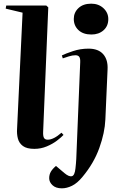

<svg xmlns="http://www.w3.org/2000/svg" viewBox="-20 -797 676 1046"><path d="M103 -728 11 -750 14 -767H232L243 -757L215 -79Q214 -56 219.5 -46Q225 -36 240 -36Q272 -36 315 -74L326 -62Q314 -49 290.5 -31Q267 -13 235 0.5Q203 14 167 14Q126 14 105 -1.5Q84 -17 77.5 -42Q71 -67 73 -95ZM382 -694Q382 -729 407.5 -753Q433 -777 477 -777Q517 -777 543.5 -752.5Q570 -728 570 -693Q570 -655 544 -632Q518 -609 478 -609Q433 -609 407.5 -633Q382 -657 382 -694ZM554 -146Q551 -74 521 9.5Q491 93 429 167Q401 201 372.5 215Q344 229 317 229Q284 229 266 212Q248 195 248 174Q248 154 257 138.5Q266 123 285 107L331 146Q356 167 371.5 163Q387 159 391 121Q394 96 395.5 69Q397 42 398 7L417 -458Q418 -478 412 -487Q406 -496 391 -496Q375 -496 355.5 -490Q336 -484 322 -479L317 -495Q337 -505 377.5 -518.5Q418 -532 462 -532Q516 -532 542.5 -501.5Q569 -471 566 -418Z"/></svg>

Font: Literata 72pt
Style: Bold Italic
Weight: 700
Italic angle: -2°
Designer: Latin by Veronika Burian and Jose Scaglione. Greek by Irene Vlachou. Cyrillic by Vera Evstafieva
Foundry: TypeTogether
Version: Version 3.002